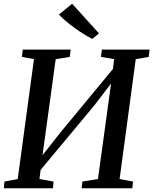

<svg xmlns="http://www.w3.org/2000/svg" viewBox="-20 -1009 822 1029"><path d="M0.5 0 4 -36 75 -49.5 162 -692 97.5 -704 102 -743H359L354 -704L278.5 -692L202 -134L181 -143.5L307.5 -303.5L616 -676.5L580 -592.5L591.5 -692L521 -704L526 -743H781.5L777 -704L707.5 -692L621 -49.5L693 -36L689 0H417.5L421.5 -36L505 -49.5L581 -603L603.5 -598.5L485 -443.5L166.5 -61L202 -133.5L191.5 -49.5L267 -36L264 0ZM474.5 -800.5Q455 -810 430 -825.5Q405 -841 379.5 -859.5Q354 -878 332 -896.8Q310 -915.5 296 -931L366.5 -989L510.5 -830Z"/></svg>

Font: Merriweather 48pt Medium
Style: Italic
Weight: 500
Italic angle: -7.8°
Version: Version 2.101